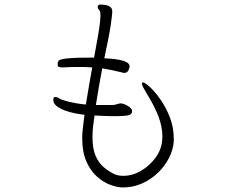

<svg xmlns="http://www.w3.org/2000/svg" viewBox="-20 -776 1040 843"><path d="M743 -157Q741 -120 722.5 -83.5Q704 -47 673.5 -17.5Q643 12 603.5 29.5Q564 47 520 47Q496 47 465.5 36Q435 25 406.5 0Q378 -25 359.5 -66.5Q341 -108 341 -168Q341 -180 341.5 -191Q342 -202 344.5 -220.5Q347 -239 351 -272Q333 -274 309.5 -278.5Q286 -283 264.5 -291Q243 -299 228.5 -310.5Q214 -322 214 -338Q214 -339 215 -344.5Q216 -350 223 -350Q228 -350 234 -347.5Q240 -345 241 -343Q248 -339 266.5 -333.5Q285 -328 309.5 -323.5Q334 -319 357 -317Q365 -364 371.5 -404Q378 -444 385 -480Q372 -481 358 -481.5Q344 -482 328 -482Q312 -482 293 -481.5Q274 -481 252 -480Q242 -480 237.5 -482.5Q233 -485 233 -494Q233 -501 235.5 -506.5Q238 -512 250.5 -515.5Q263 -519 291.5 -521Q320 -523 371 -523H393Q402 -572 410.5 -619.5Q419 -667 421 -704V-709Q421 -727 415 -733Q409 -739 409 -745Q409 -749 412 -753Q414 -756 422 -756Q429 -756 441 -754.5Q453 -753 463 -746.5Q473 -740 473 -725Q473 -713 466 -665Q459 -617 438 -520Q491 -518 520 -509.5Q549 -501 549 -484Q549 -483 548.5 -482Q548 -481 548 -479Q543 -456 526 -456Q523 -456 520.5 -456.5Q518 -457 515 -458Q471 -469 429 -476Q422 -440 415 -400Q408 -360 401 -315H435Q455 -315 468.5 -315Q482 -315 484 -316Q491 -318 498 -320Q505 -322 511 -322H513Q527 -320 543.5 -309.5Q560 -299 560 -288Q560 -275 546 -270.5Q532 -266 478 -266Q440 -266 395 -269L389 -223Q386 -196 386 -175Q386 -126 398.5 -95Q411 -64 432 -45Q453 -26 479 -13Q497 -4 521 -4Q562 -4 600 -26.5Q638 -49 663.5 -84.5Q689 -120 692 -160Q692 -165 692.5 -169Q693 -173 693 -177Q693 -220 675 -266.5Q657 -313 622 -369Q614 -382 608.5 -393Q603 -404 603 -409Q603 -414 607 -414H608Q616 -414 637.5 -394.5Q659 -375 683.5 -340.5Q708 -306 725.5 -261.5Q743 -217 743 -167Z"/></svg>

Font: Moon Stars Kai HW Light
Style: Regular
Weight: 300
Designer: GuiWonder
Version: Version 1.101